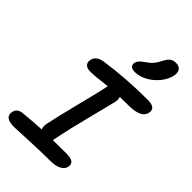

<svg xmlns="http://www.w3.org/2000/svg" viewBox="-294 -1143 1211 1211"><g transform="rotate(45 312.0 -537.5)"><path d="M378.9 -816.9Q354 -816.9 343 -827.1Q332 -837.4 335 -855Q337.9 -869.6 348.1 -881.1Q358.4 -892.6 380.9 -908.2Q408.2 -926.8 422.6 -944.1Q437 -961.4 452.1 -991.2Q466.3 -1020 482.4 -1031Q498.5 -1042 520 -1042Q549.8 -1042 562 -1024.7Q574.2 -1007.3 568.8 -977.1Q560.1 -935.5 529.3 -897.9Q498.5 -860.4 457.8 -838.6Q417 -816.9 378.9 -816.9ZM84 -33.2Q39.1 -33.2 20.8 -48.6Q2.4 -64 8.8 -90.8Q11.7 -108.9 24.7 -120.4Q37.6 -131.8 60.1 -133.8Q157.7 -143.6 219.2 -146Q210 -165 215.8 -192.9Q232.9 -275.9 270 -421.6Q307.1 -567.4 317.9 -620.1Q318.4 -622.1 319.3 -626.5Q320.3 -630.9 320.8 -632.8Q296.9 -630.9 266.6 -627.2Q236.3 -623.5 216.6 -621.8Q196.8 -620.1 178.2 -620.1Q147 -620.1 133.8 -634.8Q120.6 -649.4 126 -672.9Q128.9 -692.4 146 -706.5Q163.1 -720.7 191.9 -725.1Q369.6 -751 559.1 -751Q598.1 -751 612.8 -738Q627.4 -725.1 623 -699.2Q610.8 -640.1 498 -640.1Q483.4 -640.1 458 -639.6Q432.6 -639.2 421.9 -639.2Q428.2 -619.6 423.8 -599.1Q418.9 -575.2 380.1 -425Q341.3 -274.9 318.8 -161.1Q317.4 -153.8 315.9 -147.9Q353 -148.9 435.1 -148.9Q478.5 -148.9 493.4 -135.7Q508.3 -122.6 503.9 -100.1Q499.5 -74.2 471.9 -59.1Q444.3 -43.9 396 -43.9Q313.5 -43.9 206.1 -38.6Q98.6 -33.2 84 -33.2Z"/></g></svg>

Font: Shantell Sans Bouncy
Style: Italic
Weight: 500
Italic angle: -11.31°
Designer: Stephen Nixon, Anya Danilova, Shantell Martin
Foundry: Arrow Type
Version: Version 1.006;[9816181b4]